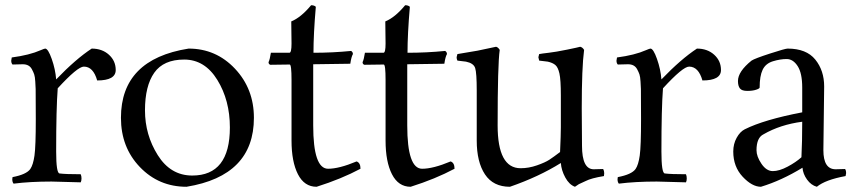

<svg xmlns="http://www.w3.org/2000/svg" viewBox="-20 -695 3273 735"><path d="M67 -449 28 -448Q23 -453 23 -463L25 -475Q93 -484 136 -503Q150 -509 153 -509Q164 -509 178 -469.5Q192 -430 195 -391Q270 -469 331 -509Q371 -509 397 -485.5Q423 -462 423 -427Q423 -387 352 -387Q337 -440 301 -440Q277 -440 201 -357Q195 -281 195 -115Q195 -32 208 -31Q231 -28 289 -28Q292 -21 292 -12Q292 -3 289 3L177 0Q95 0 32 8Q27 2 27 -9L28 -17Q81 -27 96 -48Q107 -64 112 -99.5Q117 -135 117 -239Q117 -343 116.5 -354Q116 -365 115 -383Q114 -401 111 -410Q108 -419 102 -430Q92 -449 67 -449Z M952 -244Q952 -22 694 20Q588 20 515.5 -55.5Q443 -131 443 -244Q443 -468 702 -509Q807 -509 879.5 -432Q952 -355 952 -244ZM716 -23Q860 -23 860 -207Q860 -311 812 -389Q764 -467 685 -467Q606 -467 570.5 -416.5Q535 -366 535 -272.5Q535 -179 584 -101Q633 -23 716 -23Z M1179 -215Q1179 -49 1236 -49Q1278 -49 1345 -77Q1360 -72 1360 -49Q1287 -10 1192 20Q1145 20 1120.5 -28Q1096 -76 1096 -157V-389Q1096 -448 1089 -448L1015 -447Q1008 -449 1008 -457Q1013 -467 1017 -493H1088Q1096 -493 1096 -528L1095 -613Q1132 -628 1171 -675Q1183 -675 1189 -669Q1180 -564 1180 -493Q1253 -493 1324 -500Q1331 -496 1331 -488Q1325 -478 1321 -451L1179 -449Z M1539 -215Q1539 -49 1596 -49Q1638 -49 1705 -77Q1720 -72 1720 -49Q1647 -10 1552 20Q1505 20 1480.5 -28Q1456 -76 1456 -157V-389Q1456 -448 1449 -448L1375 -447Q1368 -449 1368 -457Q1373 -467 1377 -493H1448Q1456 -493 1456 -528L1455 -613Q1492 -628 1531 -675Q1543 -675 1549 -669Q1540 -564 1540 -493Q1613 -493 1684 -500Q1691 -496 1691 -488Q1685 -478 1681 -451L1539 -449Z M2201 -516Q2210 -514 2216 -504Q2207 -436 2207 -280L2208 -137Q2208 -47 2253 -47L2289 -48Q2293 -41 2293 -32L2292 -21Q2243 -13 2222 -2L2196 10Q2191 13 2181 20Q2159 12 2144 -15.5Q2129 -43 2127 -71Q2042 -18 1932 20Q1868 20 1836.5 -27.5Q1805 -75 1805 -157V-348Q1805 -416 1799 -434.5Q1793 -453 1764 -459L1731 -463Q1728 -469 1728 -476L1731 -488Q1748 -491 1808 -501L1879 -516Q1887 -514 1893 -504Q1885 -449 1885 -215Q1885 -51 1973 -51Q2004 -51 2035.5 -62Q2067 -73 2083 -83.5Q2099 -94 2124 -113Q2127 -179 2127 -208V-329Q2127 -390 2121.5 -414Q2116 -438 2105.5 -446.5Q2095 -455 2077 -459L2044 -463L2041 -476L2044 -488Q2054 -490 2080.5 -493Q2107 -496 2151 -505Q2195 -514 2201 -516Z M2384 -449 2345 -448Q2340 -453 2340 -463L2342 -475Q2410 -484 2453 -503Q2467 -509 2470 -509Q2481 -509 2495 -469.5Q2509 -430 2512 -391Q2587 -469 2648 -509Q2688 -509 2714 -485.5Q2740 -462 2740 -427Q2740 -387 2669 -387Q2654 -440 2618 -440Q2594 -440 2518 -357Q2512 -281 2512 -115Q2512 -32 2525 -31Q2548 -28 2606 -28Q2609 -21 2609 -12Q2609 -3 2606 3L2494 0Q2412 0 2349 8Q2344 2 2344 -9L2345 -17Q2398 -27 2413 -48Q2424 -64 2429 -99.5Q2434 -135 2434 -239Q2434 -343 2433.5 -354Q2433 -365 2432 -383Q2431 -401 2428 -410Q2425 -419 2419 -430Q2409 -449 2384 -449Z M3135 -364 3132 -120Q3132 -47 3179 -47L3215 -48Q3219 -43 3219 -32L3217 -21Q3140 -7 3107 20Q3085 14 3069.5 -7.5Q3054 -29 3052 -53Q2972 -4 2893 20Q2859 20 2823 -18.5Q2787 -57 2787 -115Q2787 -144 2800 -167.5Q2813 -191 2831 -200Q2905 -237 3051 -265V-360Q3051 -415 3033.5 -442Q3016 -469 2991.5 -469Q2967 -469 2939 -460.5Q2911 -452 2899.5 -428Q2888 -404 2888 -360Q2888 -356 2874.5 -351.5Q2861 -347 2840.5 -347Q2820 -347 2812.5 -356.5Q2805 -366 2805 -385Q2805 -421 2857 -463Q2869 -471 2927.5 -490Q2986 -509 2995 -509Q3067 -509 3101 -467Q3135 -425 3135 -364ZM3048 -93Q3051 -152 3051 -229Q2967 -218 2903 -181Q2876 -168 2876 -120Q2876 -96 2895 -68Q2914 -40 2938.5 -40Q2963 -40 2995 -57Q3027 -74 3048 -93Z"/></svg>

Font: Rosarivo
Style: Regular
Weight: 400
Designer: Pablo Ugerman
Foundry: Pablo Ugerman
Version: Version 1.003